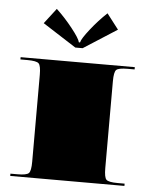

<svg xmlns="http://www.w3.org/2000/svg" viewBox="-49 -691 570 732"><g transform="rotate(5 236.0 -325.0)"><path d="M250 -509.2H222L94 -591.3L139 -649.9Q171.8 -619.3 201.3 -581.9Q230.8 -544.6 233.8 -530.2H238.2Q241.3 -544.6 270.8 -581.9Q300.3 -619.3 333 -649.9L378.1 -591.3ZM17.5 -454.5H454.5V-445.8H428.3Q392.9 -445.8 384.4 -437.3Q375.9 -428.8 375.9 -393.4V-61.2Q375.9 -25.8 384.4 -17.3Q392.9 -8.7 428.3 -8.7H454.5V0H17.5V-8.7H43.7Q79.1 -8.7 87.6 -17.3Q96.2 -25.8 96.2 -61.2V-393.4Q96.2 -428.8 87.6 -437.3Q79.1 -445.8 43.7 -445.8H17.5Z"/></g></svg>

Font: FoglihtenBlackPcs
Style: BlackPcs
Weight: 900
Version: Version 0.75